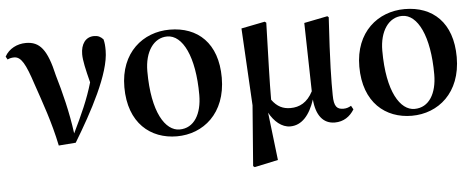

<svg xmlns="http://www.w3.org/2000/svg" viewBox="-51 -679 2531 1020"><g transform="rotate(-5 1215.0 -169.0)"><path d="M242 10 333 3C427 -152 534 -348 534 -471C534 -496 533 -511 528 -531C514 -546 501 -553 479 -553C433 -553 408 -515 408 -462C408 -429 419 -380 437 -310C411 -220 375 -142 329 -47C314 -161 286 -271 259 -362C227 -503 189 -548 115 -548C69 -548 24 -526 2 -485L11 -469C21 -474 32 -477 46 -477C84 -477 106 -436 142 -326C176 -226 216 -117 242 10Z M872 16C1012 16 1136 -83 1136 -274C1136 -458 1032 -552 882 -552C740 -552 616 -453 616 -268C616 -76 732 16 872 16ZM889 -19C814 -19 745 -121 745 -342C745 -446 794 -517 866 -517C948 -517 1009 -398 1009 -193C1009 -92 967 -19 889 -19Z M1476 16C1538 16 1581 -34 1608 -116C1615 -31 1652 16 1714 16C1761 16 1795 -8 1818 -45L1807 -65C1795 -58 1783 -53 1766 -53C1732 -53 1715 -68 1715 -130C1714 -203 1715 -305 1730 -544L1723 -550L1598 -525L1606 -160C1576 -102 1534 -81 1486 -81C1447 -81 1415 -95 1387 -134C1387 -233 1391 -334 1397 -544L1389 -550L1263 -525L1286 -113L1261 209L1269 215L1395 188L1365 -67C1391 -19 1431 16 1476 16Z M2125 16C2265 16 2389 -83 2389 -274C2389 -458 2285 -552 2135 -552C1993 -552 1869 -453 1869 -268C1869 -76 1985 16 2125 16ZM2142 -19C2067 -19 1998 -121 1998 -342C1998 -446 2047 -517 2119 -517C2201 -517 2262 -398 2262 -193C2262 -92 2220 -19 2142 -19Z"/></g></svg>

Font: GenRyuMin2 TW B
Style: Regular
Weight: 700
Version: Version 2.100;PS 2.1;hotconv 16.6.51;makeotf.lib2.5.65220 DE